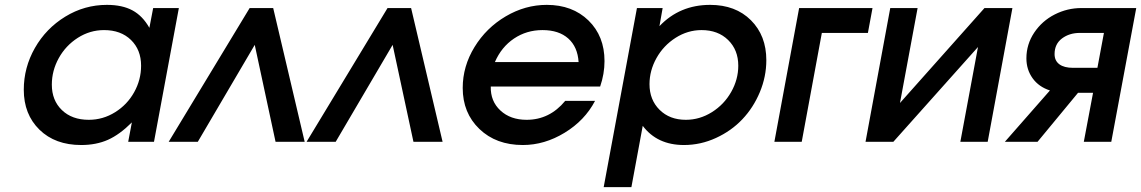

<svg xmlns="http://www.w3.org/2000/svg" viewBox="-20 -585 4707 792"><path d="M508.8 0 523.9 -80.1Q473.6 -29.8 425.3 -8.3Q377 13.2 314.9 13.2Q207.5 13.2 142.8 -50Q78.1 -113.3 78.1 -214.8Q78.1 -306.6 124 -387.2Q169.9 -467.8 249.3 -516.4Q328.6 -564.9 420.9 -564.9Q484.4 -564.9 526.4 -542.2Q568.4 -519.5 596.2 -470.2L611.8 -551.8H717.8L615.2 0ZM193.8 -235.8Q193.8 -170.9 235.4 -130.9Q276.9 -90.8 346.2 -90.8Q404.8 -90.8 454.8 -122.1Q504.9 -153.3 533.4 -204.6Q562 -255.9 562 -314Q562 -379.4 520.3 -420.2Q478.5 -460.9 409.2 -460.9Q351.1 -460.9 301 -429Q251 -397 222.4 -345.2Q193.8 -293.5 193.8 -235.8Z M675.8 0 1009.8 -551.8H1106.9L1236.8 0H1116.7L1030.8 -399.9L795.9 0Z M1244.6 0 1578.6 -551.8H1675.8L1805.7 0H1685.5L1599.6 -399.9L1364.7 0Z M2311.5 -168.9H2434.6Q2392.1 -87.9 2309.1 -37.4Q2226.1 13.2 2136.7 13.2Q2026.4 13.2 1957.5 -53Q1888.7 -119.1 1888.7 -222.2Q1888.7 -311.5 1937.3 -390.9Q1985.8 -470.2 2066.2 -517.6Q2146.5 -564.9 2235.4 -564.9Q2341.3 -564.9 2407.5 -500.5Q2473.6 -436 2473.6 -333Q2473.6 -280.3 2455.6 -228H2004.4Q2002.9 -167.5 2044.2 -129.2Q2085.4 -90.8 2152.3 -90.8Q2247.1 -90.8 2311.5 -168.9ZM2021.5 -329.1H2366.7Q2362.8 -391.6 2324 -426.3Q2285.2 -460.9 2217.8 -460.9Q2152.3 -460.9 2100.3 -426Q2048.3 -391.1 2021.5 -329.1Z M2470.2 187 2607.4 -551.8H2713.4L2700.2 -477.1Q2783.7 -564.9 2909.2 -564.9Q3014.2 -564.9 3077.6 -501.5Q3141.1 -438 3141.1 -336.9Q3141.1 -269 3114.3 -204.8Q3087.4 -140.6 3042 -92.8Q2996.6 -44.9 2933.3 -15.9Q2870.1 13.2 2801.3 13.2Q2690.9 13.2 2631.3 -65.9L2584.5 187ZM2659.2 -237.8Q2659.2 -173.3 2700.7 -132.1Q2742.2 -90.8 2809.1 -90.8Q2866.2 -90.8 2916.5 -122.3Q2966.8 -153.8 2996.1 -205.6Q3025.4 -257.3 3025.4 -314Q3025.4 -378.9 2983.6 -419.9Q2941.9 -460.9 2874 -460.9Q2816.9 -460.9 2766.8 -429Q2716.8 -397 2688 -345.5Q2659.2 -293.9 2659.2 -237.8Z M3174.3 0 3276.4 -551.8H3579.1L3560.1 -449.2H3370.1L3287.1 0Z M3550.3 0 3652.3 -551.8H3765.1L3692.4 -160.2L4041 -551.8H4156.2L4054.2 0H3941.4L4014.2 -391.1L3665 0Z M4506.8 -305.2 4533.7 -449.2H4434.1Q4391.1 -449.2 4360.6 -426.3Q4330.1 -403.3 4330.1 -361.8Q4330.1 -334.5 4349.9 -319.8Q4369.6 -305.2 4406.7 -305.2ZM4125 0 4311 -211.9Q4265.1 -226.6 4239.5 -262.2Q4213.9 -297.9 4213.9 -344.2Q4213.9 -402.3 4246.3 -450.7Q4278.8 -499 4330.8 -525.4Q4382.8 -551.8 4440.9 -551.8H4667L4564 0H4450.7L4488.8 -202.1H4426.8L4259.8 0Z"/></svg>

Font: Involve SemiBold Oblique
Style: Italic
Weight: 600
Italic angle: -10.5°
Designer: Stefan Peev
Foundry: Context Ltd.
Version: Version 1.001